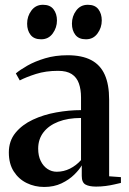

<svg xmlns="http://www.w3.org/2000/svg" viewBox="-20 -752 524 782"><path d="M160 9.5Q121.5 9.5 88.8 -6.5Q56 -22.5 36 -53.8Q16 -85 16 -131Q16 -178 43 -211Q70 -244 113.8 -264.5Q157.5 -285 209.2 -294.2Q261 -303.5 310 -303.5V-355Q310 -388 301.2 -412.5Q292.5 -437 272.2 -450.2Q252 -463.5 216.5 -463.5Q166.5 -463.5 126.5 -450.8Q86.5 -438 60.5 -424.5L44.5 -453Q61.5 -467.5 91.8 -484.8Q122 -502 163.5 -514.5Q205 -527 255.5 -527Q313.5 -527 351 -507.5Q388.5 -488 406.5 -448Q424.5 -408 424.5 -346.5V-34L472.5 -30.5V-7Q461.5 -4.5 445.5 -0.8Q429.5 3 410.2 5.5Q391 8 371.5 8Q343 8 328 -0.5Q313 -9 313 -35.5V-78.5Q303.5 -61.5 282.5 -40.8Q261.5 -20 230.5 -5.2Q199.5 9.5 160 9.5ZM211 -52.5Q239.5 -52.5 265 -65.2Q290.5 -78 310 -100V-271.5Q256.5 -271.5 217.5 -256.2Q178.5 -241 157 -213Q135.5 -185 135.5 -146.5Q135.5 -117.5 145.8 -96.5Q156 -75.5 173.2 -64Q190.5 -52.5 211 -52.5ZM147 -592Q118.5 -592 104.5 -610Q90.5 -628 90.5 -655.5Q90.5 -686 108 -709.2Q125.5 -732.5 154.5 -732.5H155.5Q184 -732.5 198 -714.2Q212 -696 212 -668.5Q212 -639.5 194.8 -615.8Q177.5 -592 148 -592ZM329.5 -592Q301 -592 287 -610Q273 -628 273 -655.5Q273 -686 290.5 -709.2Q308 -732.5 337.5 -732.5H338Q367 -732.5 380.8 -714.2Q394.5 -696 394.5 -668.5Q394.5 -639.5 377.2 -615.8Q360 -592 330.5 -592Z"/></svg>

Font: Merriweather 120pt SemiBold
Style: Regular
Weight: 600
Version: Version 2.100